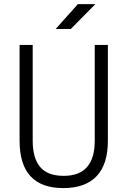

<svg xmlns="http://www.w3.org/2000/svg" viewBox="-20 -914 626 943"><path d="M291 9.8Q76.2 9.8 76.2 -222.7V-693.4H140.6V-222.7Q140.6 -137.2 177.2 -93.8Q213.9 -50.3 293 -50.3Q445.3 -50.3 445.3 -222.7V-693.4H509.8V-222.7Q509.8 -106.4 454.1 -48.3Q398.4 9.8 291 9.8ZM253.4 -771.5 362.3 -893.6H448.2L327.6 -771.5Z"/></svg>

Font: CaskaydiaCove NFP Light
Style: Regular
Weight: 300
Designer: Aaron Bell
Foundry: Saja Typeworks
Version: Version 2111.001; VTT 6.35;Nerd Fonts 3.1.1